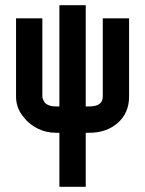

<svg xmlns="http://www.w3.org/2000/svg" viewBox="-20 -716 565 748"><path d="M145 -339.8Q145 -335.9 146.7 -331.1Q148.4 -326.2 153.1 -318.6Q157.7 -311 169.4 -306.2Q181.2 -301.3 197.8 -301.3H211.4V-695.8H314V-301.3H327.6Q380.4 -301.3 380.4 -339.8V-644.5H482.9V-339.8Q482.9 -276.4 439.2 -237.5Q395.5 -198.7 327.6 -198.7H314V11.7H211.4V-198.7H197.8Q160.2 -198.7 126.5 -215.3Q91.3 -232.9 66.9 -266.1Q42.5 -299.3 42.5 -339.8V-644.5H145Z"/></svg>

Font: Anka/Coder Condensed
Style: Bold
Weight: 700
Width: 4
Monospace: yes
Version: Version 001.100